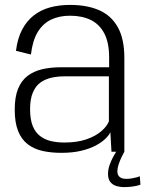

<svg xmlns="http://www.w3.org/2000/svg" viewBox="-20 -618 592 782"><path d="M229.5 4.5Q275.5 4.5 310.2 -3.8Q345 -12 369.8 -25.2Q394.5 -38.5 409.2 -52.8Q424 -67 429.5 -79.5L434 0H486.5V-381.5Q486.5 -459 460.2 -506.5Q434 -554 384.8 -576Q335.5 -598 265 -598Q221 -598 183.5 -587.8Q146 -577.5 117.5 -555.2Q89 -533 70.2 -497.5Q51.5 -462 45 -411L106 -396Q112.5 -452.5 133.5 -487.2Q154.5 -522 188 -538Q221.5 -554 265 -554Q314.5 -554 350 -536.5Q385.5 -519 405 -481.5Q424.5 -444 424.5 -383.5V-344H227Q186 -344 151.8 -336Q117.5 -328 92.2 -308.8Q67 -289.5 53.5 -256.2Q40 -223 40 -171.5Q40 -118.5 53.8 -84.2Q67.5 -50 93 -30.5Q118.5 -11 153.2 -3.2Q188 4.5 229.5 4.5ZM242 -37.5Q213.5 -37.5 188.2 -43.2Q163 -49 143.5 -63.8Q124 -78.5 113.2 -105Q102.5 -131.5 102.5 -173.5Q102.5 -214.5 113.8 -241Q125 -267.5 144.2 -281.5Q163.5 -295.5 188.5 -301.2Q213.5 -307 241 -307H423.5V-123.5Q415.5 -103.5 392.5 -83.5Q369.5 -63.5 331.8 -50.5Q294 -37.5 242 -37.5ZM486 144Q500 144 513.5 142.5Q527 141 537.5 138.5Q548 136 552 134L549.5 100Q545 102 535.8 104.5Q526.5 107 515.8 108.8Q505 110.5 495 110.5Q476 110.5 467 102.5Q458 94.5 458 79.5Q458 67.5 463.2 51.5Q468.5 35.5 475.5 21.2Q482.5 7 486.5 0H453Q448.5 7 440.5 21.8Q432.5 36.5 426.2 54.5Q420 72.5 420 90.5Q420 111 429 122.8Q438 134.5 453 139.2Q468 144 486 144Z"/></svg>

Font: Anybody Thin Light
Style: Regular
Weight: 300
Version: Version 1.113;gftools[0.9.25]